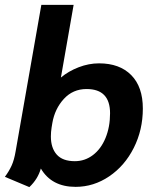

<svg xmlns="http://www.w3.org/2000/svg" viewBox="-21 -754 631 785"><path d="M-1 -31Q16 -54 26.5 -77Q37 -100 43 -136L148 -734H280L228 -437Q259 -463 300.5 -479Q342 -495 384 -495Q468 -495 515.5 -447Q563 -399 563 -310Q563 -223 526 -149.5Q489 -76 425.5 -33Q362 10 288 10Q190 10 146 -65Q134 -22 99 11ZM429 -291Q429 -390 333 -390Q277 -390 240 -349.5Q203 -309 193 -251L190 -233Q187 -214 187 -196Q187 -149 211 -122Q235 -95 285 -95Q326 -95 359 -120Q392 -145 410.5 -190Q429 -235 429 -291Z"/></svg>

Font: Niramit
Style: Bold Italic
Weight: 700
Italic angle: -10°
Designer: Katatrad Aksorn Co.,Ltd.
Foundry: Cadson Demak Co.,Ltd.
Version: Version 1.001; ttfautohint (v1.6)